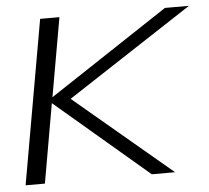

<svg xmlns="http://www.w3.org/2000/svg" viewBox="-46 -639 751 689"><g transform="rotate(-5 329.5 -295.0)"><path d="M19 0 123 -590.5H192.5L142.5 -306.5L572.5 -590.5H659L207 -295L557.5 0H473.5L138.5 -285.5L88.5 0Z"/></g></svg>

Font: Anybody ExtraExpanded Light
Style: Italic
Weight: 300
Width: 8
Italic angle: -10°
Designer: Tyler Finck
Foundry: Etcetera Type Company
Version: Version 1.010; ttfautohint (v1.8.3) -l 8 -r 50 -G 200 -x 14 